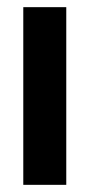

<svg xmlns="http://www.w3.org/2000/svg" viewBox="-20 -516 250 536"><path d="M45 0V-496H165V0Z"/></svg>

Font: Host Grotesk Light SemiBold
Style: Regular
Weight: 600
Version: Version 1.003